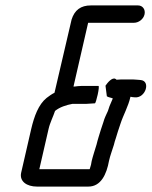

<svg xmlns="http://www.w3.org/2000/svg" viewBox="-20 -673 559 708"><path d="M318 -79C317 -71 315 -61 311 -50L310 -49H125L159 -197C164 -220 177 -245 183 -264C200 -278 225 -286 247 -290H298C308 -290 320 -292 330 -292C334 -292 349 -356 343 -356H279C272 -356 264 -355 256 -354H251L305 -589H474C491 -589 509 -602 513 -620C517 -638 506 -653 489 -653H315C278 -653 255 -636 244 -601L181 -331C171 -326 161 -319 152 -312C122 -288 106 -244 95 -197L58 -36C51 -4 79 15 116 15H306C352 15 373 -30 382 -80C386 -99 395 -122 400 -139C402 -147 404 -155 407 -163L415 -189L424 -216C435 -250 453 -280 461 -316C463 -316 465 -316 467 -315L478 -314C517 -311 537 -375 498 -378L486 -379C477 -380 468 -380 459 -380H437C430 -380 420 -380 410 -379L406 -382C394 -389 377 -369 369 -357L374 -318C379 -314 390 -313 396 -310C391 -299 389 -293 384 -282L378 -264C371 -248 366 -240 361 -222L352 -195L344 -169C341 -159 338 -149 336 -140C331 -123 322 -96 318 -79Z"/></svg>

Font: Electronic
Style: SeBdIt
Weight: 600
Version: Version 1.011